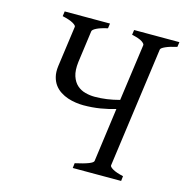

<svg xmlns="http://www.w3.org/2000/svg" viewBox="-94 -704 765 792"><g transform="rotate(15 288.0 -307.5)"><path d="M279.8 -615.2 276.9 -594.2Q246.1 -587.4 230.2 -579.3Q214.4 -571.3 213.4 -564.5L194.8 -428.2Q190.4 -391.6 198.2 -367.9Q206.1 -344.2 221.4 -330.8Q236.8 -317.4 256.6 -312.3Q276.4 -307.1 295.9 -307.1Q322.8 -307.1 348.6 -310.8Q374.5 -314.5 401.9 -321.8L435.5 -564.5Q436.5 -570.3 424.1 -578.9Q411.6 -587.4 379.9 -594.2L382.8 -615.2H576.2L573.2 -594.2Q542.5 -587.4 524.7 -579.3Q506.8 -571.3 505.9 -564.5L435.5 -51.3Q434.6 -45.4 449.2 -36.6Q463.9 -27.8 494.6 -21L492.2 0H285.6L288.1 -21Q363.3 -37.6 365.2 -51.3L396.5 -281.7Q366.7 -272.5 332.3 -266.8Q297.9 -261.2 260.3 -261.2Q245.1 -261.2 227.8 -263.7Q210.4 -266.1 193.6 -271.7Q176.8 -277.3 161.9 -286.9Q147 -296.4 136.2 -310.8Q125.5 -325.2 120.6 -345Q115.7 -364.7 119.1 -390.6L143.1 -564.5Q144 -570.3 129.2 -578.9Q114.3 -587.4 83.5 -594.2L86.4 -615.2Z"/></g></svg>

Font: Gentium Plus CyrE
Style: Italic
Weight: 400
Italic angle: -8°
Designer: J. Victor Gaultney, Annie Olsen, Iska Routamaa, Becca Hirsbrunner
Foundry: SIL International
Version: Version 5.000